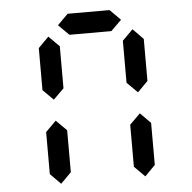

<svg xmlns="http://www.w3.org/2000/svg" viewBox="-55 -956 910 911"><g transform="rotate(-5 400.0 -500.5)"><path d="M500 -800.8H300.3L250 -850.6L300.3 -900.9H500L550.3 -850.6ZM199.7 -100.1 149.9 -150.4V-350.6L199.7 -400.4L250 -350.6V-150.4ZM600.6 -100.1 550.3 -150.4V-350.6L600.6 -400.4L649.9 -350.6V-150.4ZM199.7 -500.5 149.9 -550.3V-750.5L199.7 -800.8L250 -750.5V-550.3ZM600.6 -500.5 550.3 -550.3V-750.5L600.6 -800.8L649.9 -750.5V-550.3Z"/></g></svg>

Font: E1234
Style: Regular
Weight: 400
Designer: GGBot
Version: Version 1.00;September 7, 2020